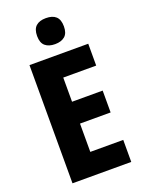

<svg xmlns="http://www.w3.org/2000/svg" viewBox="-171 -1012 816 1090"><g transform="rotate(-20 237.0 -466.5)"><path d="M426 0H71V-714H426V-582H227V-436H412V-304H227V-133H426ZM249 -933Q289 -933 309.5 -914Q330 -895 330 -854Q330 -813 308.5 -794.5Q287 -776 249 -776Q211 -776 189.5 -794.5Q168 -813 168 -854Q168 -895 189 -914Q210 -933 249 -933Z"/></g></svg>

Font: Noto Sans Tamil Condensed ExtraBold
Style: Regular
Weight: 800
Width: 3
Designer: Jelle Bosma - Monotype Design Team
Foundry: Monotype Imaging Inc.
Version: Version 2.004; ttfautohint (v1.8.4.7-5d5b)